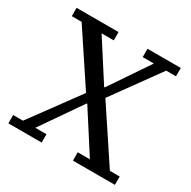

<svg xmlns="http://www.w3.org/2000/svg" viewBox="-156 -849 993 999"><g transform="rotate(30 340.0 -349.0)"><path d="M19 -50H78L290 -339L85 -648H26V-698H278V-648H205L356 -413H360L519 -648H452V-698H652V-648H593L390 -367L600 -50H659V0H407V-50H480L324 -293H320L152 -50H219V0H19Z"/></g></svg>

Font: IBM Plex Serif Text
Style: Regular
Weight: 450
Designer: Mike Abbink, Paul van der Laan, Pieter van Rosmalen
Foundry: Bold Monday
Version: Version 3.001